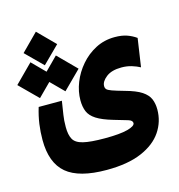

<svg xmlns="http://www.w3.org/2000/svg" viewBox="-140 -618 831 890"><g transform="rotate(-15 275.5 -173.0)"><path d="M264.2 178.7Q131.8 178.7 71.8 128.2Q11.7 77.6 11.7 -32.7Q11.7 -70.3 16.8 -107.7Q22 -145 34.2 -185.1H145.5Q139.2 -143.6 135.3 -119.4Q131.3 -95.2 131.3 -62Q131.3 -24.9 143.1 -3.7Q154.8 17.6 189.7 26.1Q224.6 34.7 293.5 34.7Q366.2 34.7 402.8 24.9Q439.5 15.1 439.5 0.5Q439.5 -12.2 419.2 -18.3Q398.9 -24.4 353.5 -37.6Q301.8 -52.7 274.9 -70.1Q248 -87.4 238.5 -110.4Q229 -133.3 229 -164.6Q229 -206.5 245.8 -249.3Q262.7 -292 293.5 -327.6Q324.2 -363.3 366 -385Q407.7 -406.7 458 -406.7Q491.7 -406.7 516.1 -398.2Q540.5 -389.6 560.1 -375.5L540 -239.7Q522.9 -249 500.5 -255.9Q478 -262.7 451.7 -262.7Q404.3 -262.7 378.2 -242.2Q352.1 -221.7 352.1 -199.7Q352.1 -190.4 357.4 -184.3Q362.8 -178.2 381.1 -171.6Q399.4 -165 439 -153.8Q491.2 -139.6 517.6 -122.1Q543.9 -104.5 553.2 -82.3Q562.5 -60.1 562.5 -31.7Q562.5 26.4 530.3 74.2Q498 122.1 431.9 150.4Q365.7 178.7 264.2 178.7ZM172.9 -223.1 111.8 -284.2 50.8 -223.1 -35.2 -308.6 50.8 -395 111.8 -333.5 172.9 -395 258.8 -308.6ZM111.8 -364.3 31.2 -444.3 111.8 -525.4 192.4 -444.3Z"/></g></svg>

Font: Cascadia Mono
Style: Bold
Weight: 700
Monospace: yes
Designer: Aaron Bell
Foundry: Saja Typeworks
Version: Version 2404.023; ttfautohint (v1.8.4)